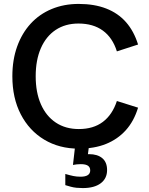

<svg xmlns="http://www.w3.org/2000/svg" viewBox="-20 -741 761 979"><path d="M382 17Q282 17 205.5 -29Q129 -75 86 -158Q43 -241 43 -352Q43 -436 67.5 -504Q92 -572 136.5 -620.5Q181 -669 243.5 -695Q306 -721 381 -721Q461 -721 521.5 -697.5Q582 -674 622.5 -628Q663 -582 684 -514L576 -479Q554 -549 504.5 -585Q455 -621 380 -621Q313 -621 264 -588.5Q215 -556 188.5 -495.5Q162 -435 162 -352Q162 -270 188.5 -209.5Q215 -149 264.5 -116Q314 -83 382 -83Q456 -83 504.5 -119.5Q553 -156 576 -226L684 -192Q663 -123 621.5 -77Q580 -31 520.5 -7Q461 17 382 17ZM402 218Q386 218 370.5 216.5Q355 215 340.5 211Q326 207 313 203V146Q337 153 354 156.5Q371 160 391 160Q415 160 427.5 152Q440 144 440 128Q440 112 428.5 104Q417 96 392 96Q382 96 372 97Q362 98 352 100L366 -22H437L426 63L398 51Q407 47 416 46Q425 45 434 45Q477 45 501.5 65.5Q526 86 526 126Q526 169 493.5 193.5Q461 218 402 218Z"/></svg>

Font: TikTok Sans 24pt Medium
Style: Regular
Weight: 500
Version: Version 4.000